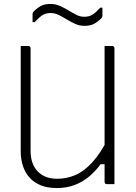

<svg xmlns="http://www.w3.org/2000/svg" viewBox="-20 -933 690 973"><path d="M560 0Q554 0 547.5 0Q541 0 534.5 0Q528 0 521 0Q519 0 517 -0.5Q515 -1 514 -2Q513 -3 512 -4.5Q511 -6 510.5 -7.5Q510 -9 510 -11Q510 -97 510 -183Q510 -269 510 -355.5Q510 -442 510 -528Q510 -614 510 -700Q517 -700 523.5 -700Q530 -700 536.5 -700Q543 -700 549 -700Q552 -700 554.5 -698.5Q557 -697 558.5 -694.5Q560 -692 560 -689Q560 -616 560 -542Q560 -468 560 -394.5Q560 -321 560 -247.5Q560 -174 560 -100Q560 -75 560 -50Q560 -25 560 0ZM268 20Q223 20 189 7Q155 -6 132 -30.5Q109 -55 97 -89.5Q85 -124 85 -167Q85 -230 85 -301Q85 -372 85 -448Q85 -524 85 -601Q85 -626 85 -650.5Q85 -675 85 -700Q95 -700 104.5 -700Q114 -700 124 -700Q127 -700 129.5 -698.5Q132 -697 133.5 -694.5Q135 -692 135 -689Q135 -602 135 -514Q135 -426 135 -339.5Q135 -253 135 -169Q135 -102 171 -64.5Q207 -27 270 -27Q317 -27 361 -45.5Q405 -64 447.5 -110Q490 -156 531 -238V-101H490Q463 -64 430 -37Q397 -10 357 5Q317 20 268 20ZM407 -848Q433 -848 450 -859.5Q467 -871 488 -894H499Q499 -885 499 -875Q499 -865 499 -854Q499 -851 498 -847.5Q497 -844 492 -839Q476 -823 457 -812.5Q438 -802 408 -802Q383 -802 361 -812Q339 -822 318.5 -834.5Q298 -847 278 -857Q258 -867 237 -867Q211 -867 194 -855.5Q177 -844 156 -821H145Q145 -830 145 -840.5Q145 -851 145 -861Q145 -863 146 -867Q147 -871 152 -876Q168 -892 187 -902.5Q206 -913 236 -913Q261 -913 283.5 -903Q306 -893 326.5 -880.5Q347 -868 366.5 -858Q386 -848 407 -848Z"/></svg>

Font: Recursive Light
Style: Regular
Weight: 300
Version: Version 1.085